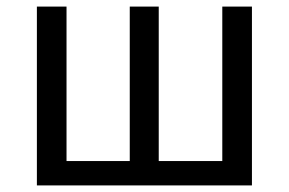

<svg xmlns="http://www.w3.org/2000/svg" viewBox="-20 -563 877 583"><path d="M92 -543V0H745V-543H655V-74H462V-543H374V-74H182V-543Z"/></svg>

Font: Kinto Sans
Style: Regular
Weight: 400
Designer: Authors: Ryoko NISHIZUKA  (kana & ideographs); Paul D. Hunt (Latin, Greek & Cyrillic); Wenlong ZHANG  (bopomofo); Sandol
Foundry: Adobe Systems Incorporated, ookami Inc.
Version: Version 0.001